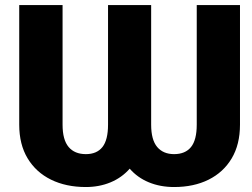

<svg xmlns="http://www.w3.org/2000/svg" viewBox="-20 -731 997 761"><path d="M320.3 10.3Q241.7 10.3 182.1 -19Q122.6 -48.3 89.4 -103.5Q56.2 -158.7 56.2 -236.8V-710.9H228V-236.8Q228 -176.8 252 -148.4Q275.9 -120.1 320.3 -120.1Q363.8 -120.1 386 -148.2Q408.2 -176.3 408.2 -236.8V-710.9H579.1V-236.8Q579.1 -176.8 603 -148.4Q627 -120.1 669.9 -120.1Q714.4 -120.1 737.1 -148.2Q759.8 -176.3 759.8 -236.8V-710.9H931.2V-236.8Q931.2 -158.2 898.2 -103Q865.2 -47.9 806.6 -18.8Q748 10.3 669.9 10.3Q615.2 10.3 570.1 -8.3Q524.9 -26.9 494.1 -62.5Q462.9 -26.9 418.2 -8.3Q373.5 10.3 320.3 10.3Z"/></svg>

Font: Roboto Slab LO Black
Style: Regular
Weight: 900
Designer: Google
Version: Version 2.000